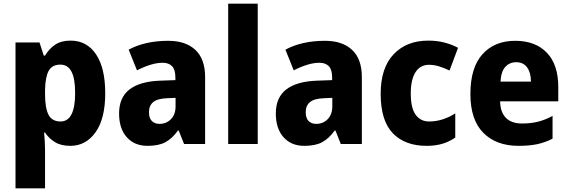

<svg xmlns="http://www.w3.org/2000/svg" viewBox="-20 -780 3083 1040"><path d="M363 -560Q450 -560 500 -486Q550 -412 550 -275Q550 -137 497.5 -63.5Q445 10 361 10Q310 10 277 -10.5Q244 -31 224 -62H219Q221 -38 222.5 -14.5Q224 9 224 32V240H64V-550H194L217 -479H224Q247 -517 279.5 -538.5Q312 -560 363 -560ZM307 -430Q262 -430 243.5 -396Q225 -362 224 -291V-270Q224 -196 242.5 -159Q261 -122 308 -122Q387 -122 387 -276Q387 -355 367 -392.5Q347 -430 307 -430Z M891 -559Q986 -559 1038.5 -509.5Q1091 -460 1091 -363V0H977L948 -73H944Q913 -30 876.5 -10Q840 10 779 10Q708 10 666.5 -37Q625 -84 625 -165Q625 -252 681.5 -295.5Q738 -339 847 -343L930 -346V-361Q930 -403 912 -421.5Q894 -440 861 -440Q830 -440 794.5 -429Q759 -418 722 -399L677 -511Q719 -534 773 -546.5Q827 -559 891 -559ZM886 -248Q833 -246 810 -227Q787 -208 787 -172Q787 -140 802.5 -124.5Q818 -109 844 -109Q881 -109 906 -134.5Q931 -160 931 -204V-250Z M1376 0H1216V-760H1376Z M1740 -559Q1835 -559 1887.5 -509.5Q1940 -460 1940 -363V0H1826L1797 -73H1793Q1762 -30 1725.5 -10Q1689 10 1628 10Q1557 10 1515.5 -37Q1474 -84 1474 -165Q1474 -252 1530.5 -295.5Q1587 -339 1696 -343L1779 -346V-361Q1779 -403 1761 -421.5Q1743 -440 1710 -440Q1679 -440 1643.5 -429Q1608 -418 1571 -399L1526 -511Q1568 -534 1622 -546.5Q1676 -559 1740 -559ZM1735 -248Q1682 -246 1659 -227Q1636 -208 1636 -172Q1636 -140 1651.5 -124.5Q1667 -109 1693 -109Q1730 -109 1755 -134.5Q1780 -160 1780 -204V-250Z M2291 10Q2174 10 2108 -58Q2042 -126 2042 -272Q2042 -412 2112 -486Q2182 -560 2300 -560Q2347 -560 2387.5 -549.5Q2428 -539 2461 -521L2415 -398Q2386 -412 2358.5 -420.5Q2331 -429 2303 -429Q2257 -429 2231 -389.5Q2205 -350 2205 -273Q2205 -195 2231.5 -158.5Q2258 -122 2304 -122Q2342 -122 2378 -133.5Q2414 -145 2446 -166V-35Q2415 -13 2377 -1.5Q2339 10 2291 10Z M2771 -559Q2880 -559 2942 -494.5Q3004 -430 3004 -309V-231H2689Q2690 -173 2720 -142Q2750 -111 2808 -111Q2854 -111 2893 -120.5Q2932 -130 2973 -152V-29Q2935 -9 2892 0.5Q2849 10 2789 10Q2668 10 2598 -60.5Q2528 -131 2528 -271Q2528 -414 2593.5 -486.5Q2659 -559 2771 -559ZM2776 -443Q2740 -443 2717 -417.5Q2694 -392 2691 -338H2856Q2856 -386 2835.5 -414.5Q2815 -443 2776 -443Z"/></svg>

Font: Noto Sans Hebrew SemiCondensed ExtraBold
Style: Regular
Weight: 800
Width: 4
Designer: Monotype Design Team
Foundry: Monotype Imaging Inc.
Version: Version 2.004; ttfautohint (v1.8.4.7-5d5b)